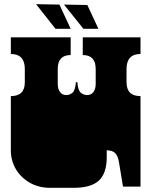

<svg xmlns="http://www.w3.org/2000/svg" viewBox="-20 -895 723 921"><path d="M221 6Q151 6 100.5 -33.5Q50 -73 36 -135Q35 -140 34 -146Q33 -152 32.5 -158.5Q32 -165 32 -171V-172Q32 -179 32 -180.5Q32 -182 32 -187.5Q32 -193 32 -209V-260Q32 -277 32 -281.5Q32 -286 32 -288Q32 -290 32 -296V-297Q32 -304 32 -305.5Q32 -307 32 -312.5Q32 -318 32 -334V-434Q99 -434 99 -500V-564Q99 -636 32 -636V-716H319V-631Q257 -631 257 -564V-492Q257 -468 268 -453.5Q279 -439 298 -439Q314 -439 327.5 -450Q341 -461 344 -501H351Q354 -461 368 -450Q382 -439 398 -439Q417 -439 428 -453.5Q439 -468 439 -492V-564Q439 -631 377 -631V-716H654V-636Q587 -636 587 -564V-500Q587 -434 654 -434V-334Q654 -318 654 -312.5Q654 -307 654 -305.5Q654 -304 654 -297V-296Q654 -290 654 -288Q654 -286 654 -281.5Q654 -277 654 -260V0H570L551 -115Q546 -147 532.5 -160.5Q519 -174 492 -174V-141Q492 -64 454.5 -29Q417 6 333 6ZM246 -757 153 -875 265 -873 319 -757ZM380 -757 287 -873 399 -871 452 -757Z"/></svg>

Font: Danfo
Style: Regular
Weight: 400
Designer: Seyi Olusanya, David Udoh, Eyiyemi Adegbite, Mirko Velimirović
Version: Version 1.000